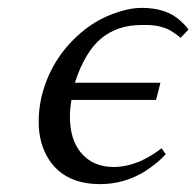

<svg xmlns="http://www.w3.org/2000/svg" viewBox="-20 -464 503 492"><path d="M356.9 -399.9H341.8Q281.7 -399.9 240.2 -366.2Q219.7 -350.1 201.9 -320.3Q184.1 -290.5 171.9 -252H391.1L379.9 -208H163.1Q159.2 -186.5 159.2 -165Q159.2 -106.9 187 -73.2Q217.8 -36.1 271 -36.1Q302.7 -36.1 336.9 -49.8Q367.7 -63.5 394 -84L404.8 -68.8Q387.2 -48.8 353 -25.9Q299.3 7.8 236.8 7.8Q147 7.8 106 -54.2Q79.1 -95.2 79.1 -151.9Q79.1 -183.1 85.9 -213.9Q108.9 -312 186 -378.9Q222.2 -410.2 265.6 -427Q309.1 -443.8 342.8 -443.8Q407.7 -443.8 442.9 -410.2Q456.5 -397.9 462.9 -388.2L442.9 -367.2Q432.1 -376.5 416 -386.2Q389.6 -399.9 356.9 -399.9Z"/></svg>

Font: Linux Libertine G
Style: Italic
Weight: 400
Italic angle: -12°
Designer: Philipp H. Poll
Foundry: Philipp H. Poll
Version: Version 5.1.3